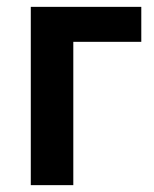

<svg xmlns="http://www.w3.org/2000/svg" viewBox="-20 -540 448 560"><path d="M69.8 0V-520H392.1V-418H193.8V0Z"/></svg>

Font: Fixel Text SemiBold
Style: Regular
Weight: 600
Width: 4
Designer: AlfaBravo + MacPaw
Foundry: Kyrylo Tkachov, Marchela Mozhyna, Serhii Makarenko, Maria Weinstein, Zakhar Kryvoshyya
Version: Version 1.211